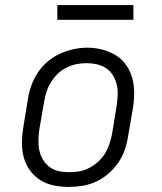

<svg xmlns="http://www.w3.org/2000/svg" viewBox="-20 -729 640 757"><path d="M251 8Q221 8 191.5 2Q162 -4 138 -19.5Q114 -35 97.5 -58Q81 -81 73.5 -109Q66 -137 66.5 -167.5Q67 -198 72 -228L90 -338Q94 -365 103.5 -391.5Q113 -418 129 -442.5Q145 -467 167.5 -486Q190 -505 216 -517Q242 -529 269.5 -535Q297 -541 324 -541Q355 -541 383.5 -533.5Q412 -526 436.5 -511Q461 -496 477.5 -472.5Q494 -449 501.5 -421Q509 -393 509 -362.5Q509 -332 504 -302L485 -192Q481 -165 472 -138.5Q463 -112 446.5 -88Q430 -64 407.5 -44.5Q385 -25 359 -13Q333 -1 305.5 3.5Q278 8 251 8ZM252 -50Q273 -50 293 -53.5Q313 -57 332 -67Q351 -77 367 -91.5Q383 -106 394 -124Q405 -142 411.5 -162Q418 -182 422 -202L440 -312Q443 -333 444 -354Q445 -375 440.5 -394.5Q436 -414 425.5 -431.5Q415 -449 398.5 -460Q382 -471 362 -475.5Q342 -480 321 -480Q301 -480 281 -476Q261 -472 242 -462.5Q223 -453 207.5 -438Q192 -423 181 -405Q170 -387 163.5 -367.5Q157 -348 154 -328L135 -218Q132 -198 131.5 -177Q131 -156 135 -136.5Q139 -117 149.5 -99.5Q160 -82 175.5 -70.5Q191 -59 211 -54.5Q231 -50 252 -50ZM206 -651V-709H506V-651Z"/></svg>

Font: Iosevka Curly Slab LtExObl
Style: Regular
Weight: 300
Width: 7
Italic angle: -9°
Monospace: yes
Designer: Belleve Invis
Foundry: Belleve Invis
Version: Version 11.1.0; ttfautohint (v1.8.3)